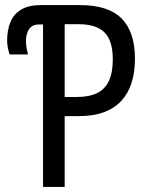

<svg xmlns="http://www.w3.org/2000/svg" viewBox="-20 -734 585 754"><path d="M149 0V-638H133Q107 -638 94.5 -620Q82 -602 82 -573Q82 -557 85 -542Q88 -527 90 -520H18Q14 -530 11 -545.5Q8 -561 8 -575Q8 -616 21 -647.5Q34 -679 63.5 -696.5Q93 -714 139 -714H294Q406 -714 458 -661Q510 -608 510 -503Q510 -452 497 -410Q484 -368 457 -338.5Q430 -309 388.5 -293.5Q347 -278 288 -278H234V0ZM279 -353Q329 -353 360.5 -368Q392 -383 407.5 -416Q423 -449 423 -501Q423 -574 390.5 -606.5Q358 -639 289 -639H234V-353Z"/></svg>

Font: Noto Sans Display Condensed
Style: Regular
Weight: 400
Width: 3
Designer: Monotype Design Team
Foundry: Monotype Imaging Inc.
Version: Version 2.003